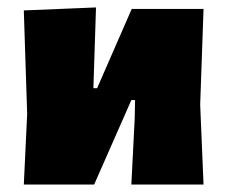

<svg xmlns="http://www.w3.org/2000/svg" viewBox="-20 -496 612 516"><path d="M44 -468 53 -190 44 0H233L333 -227H343L342 -177L333 0H527L518 -215L527 -472H334L241 -259H231L238 -476Z"/></svg>

Font: Luna Sans Black
Style: Regular
Weight: 900
Designer: Juan Pablo del Peral
Foundry: Huerta Tipografica
Version: Version 2.001; ttfautohint (v1.5)